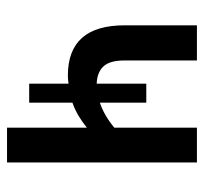

<svg xmlns="http://www.w3.org/2000/svg" viewBox="-37 -543 580 546"><g transform="rotate(90 253.0 -270.0)"><path d="M442 -540V0H343V-227Q327 -214 309.5 -203.5Q292 -193 272 -186V-63H218V-175Q206 -173 195 -173Q52 -173 52 -334V-540H152V-333Q152 -292 169 -274Q186 -256 218 -255V-396H272V-264Q308 -276 343 -305V-540Z"/></g></svg>

Font: Avrile Sans Condensed Medium
Style: Regular
Weight: 500
Width: 3
Designer: Monotype Design Team
Foundry: Monotype Imaging Inc.
Version: Version 2.001;September 10, 2019;FontCreator 11.5.0.2425 64-